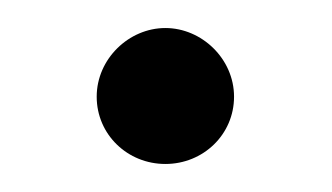

<svg xmlns="http://www.w3.org/2000/svg" viewBox="-20 -412 237 137"><path d="M49 -343C49 -316 71 -295 98 -295C125 -295 147 -316 147 -343C147 -370 124 -392 98 -392C72 -392 49 -370 49 -343Z"/></svg>

Font: Charger Static
Style: Regular
Weight: 1000
Designer: Jasper
Foundry: KineticPlasma Fonts/Cannot Into Space Fonts
Version: Version 1.1